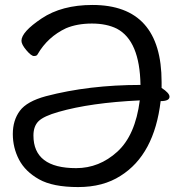

<svg xmlns="http://www.w3.org/2000/svg" viewBox="-20 -738 743 782"><path d="M290 -53.2Q384.3 -53.2 457.8 -120.1Q531.2 -187 549.3 -329.1Q349.1 -319.8 218.3 -282.2Q158.2 -265.1 137.2 -244.6Q116.2 -224.1 116.2 -186Q116.2 -53.2 290 -53.2ZM298.3 23.9Q195.3 23.9 139.2 -7.6Q83 -39.1 57.6 -87.6Q32.2 -136.2 32.2 -192.1Q32.2 -248 60.8 -286.6Q89.4 -325.2 167 -346.2Q342.3 -392.1 552.2 -392.1Q549.3 -571.8 456.1 -621.1Q414.1 -642.1 354.2 -642.1Q294.4 -642.1 249 -623Q174.3 -587.9 133.3 -517.1Q130.4 -509.8 118.2 -509.8Q107.4 -509.8 87.4 -533.4Q67.4 -557.1 67.4 -571.8Q67.4 -607.9 149.4 -662.8Q231.4 -717.8 356.4 -717.8Q638.2 -717.8 638.2 -403.8V-379.9Q670.4 -358.9 670.4 -344.2Q670.4 -326.2 634.3 -326.2Q608.4 -107.9 471.2 -22Q400.4 23.9 298.3 23.9Z"/></svg>

Font: LXGW WenKai GB Screen
Style: Regular
Weight: 400
Designer: LXGW / Fontworks Inc.
Foundry: LXGW / Fontworks Inc.
Version: Version 1.321;February 19, 2024;FontCreator 14.0.0.2901 64-b